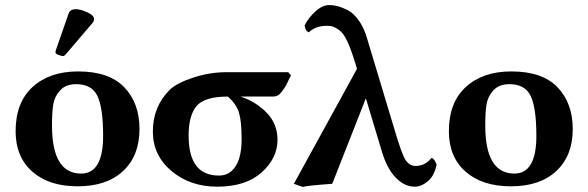

<svg xmlns="http://www.w3.org/2000/svg" viewBox="-20 -718 2298 750"><path d="M41 -205.1Q41 -317.9 107.4 -378.4Q173.8 -439 285.2 -439Q406.2 -439 465.6 -377Q524.9 -314.9 524.9 -213.9Q524.9 -109.9 460.9 -50Q397 9.8 283.2 9.8Q171.4 9.8 106.2 -47.6Q41 -105 41 -205.1ZM277.8 -389.2Q236.8 -389.2 214.8 -365Q192.9 -340.8 188 -309.8Q183.1 -278.8 183.1 -228Q183.1 -40 296.9 -40Q382.8 -40 382.8 -187Q382.8 -295.9 360.8 -342.5Q338.9 -389.2 277.8 -389.2ZM275.9 -682.1Q293.9 -682.1 320.6 -670.2Q347.2 -658.2 347.2 -644Q347.2 -635.3 341.8 -628.9L237.8 -506.8Q231 -499 227.1 -499Q220.2 -499 208.5 -503.4Q196.8 -507.8 196.8 -513.2Q196.8 -519 198.2 -522L248 -665Q253.9 -682.1 275.9 -682.1Z M1045.9 -340.8H919.9Q980 -320.8 1022 -277.3Q1064 -233.9 1064 -171.9Q1064 -100.1 1002 -44.4Q939.9 11.2 828.1 11.2Q723.1 11.2 650.1 -49.8Q577.1 -110.8 577.1 -204.1Q577.1 -301.3 642.1 -366.2Q668.9 -393.1 733.9 -414.6Q798.8 -436 864.7 -436H1106L1116.7 -423.8Q1113.8 -418.9 1106.4 -403.1Q1099.1 -387.2 1094.5 -379.6Q1089.8 -372.1 1081.8 -361.1Q1073.7 -350.1 1065.4 -345.5Q1057.1 -340.8 1045.9 -340.8ZM835 -32.2Q877 -32.2 900.4 -68.6Q923.8 -105 923.8 -175Q923.8 -245.1 913.3 -278.6Q902.8 -312 870.1 -340.8Q779.3 -340.8 748 -304Q716.8 -267.1 716.8 -188Q716.8 -32.2 835 -32.2Z M1685.5 -75.2Q1676.8 -31.2 1651.4 -10Q1626 11.2 1599.6 11.2Q1560.5 11.2 1526.1 -23.9Q1491.7 -59.1 1471.7 -126L1409.2 -334L1277.8 0Q1181.6 6.8 1162.6 12.2L1127.9 0L1374.5 -449.2L1365.7 -478Q1350.6 -526.9 1336.2 -557.4Q1321.8 -587.9 1306.2 -599.4Q1290.5 -610.8 1281.2 -614Q1272 -617.2 1257.8 -617.2Q1212.9 -617.2 1186.5 -591.8Q1173.3 -595.7 1169.9 -619.1Q1186 -649.9 1212.9 -674.1Q1239.7 -698.2 1266.6 -698.2Q1281.7 -698.2 1298.3 -694.1Q1314.9 -689.9 1337.9 -678.5Q1360.8 -667 1381.3 -638.4Q1401.9 -609.9 1413.6 -568.8L1520.5 -213.9Q1548.3 -118.7 1563.5 -94.2Q1578.6 -69.8 1603.5 -69.8Q1640.6 -69.8 1665.5 -101.1Q1676.8 -99.1 1685.5 -75.2Z M1733.4 -205.1Q1733.4 -317.9 1799.8 -378.4Q1866.2 -439 1977.5 -439Q2098.6 -439 2158 -377Q2217.3 -314.9 2217.3 -213.9Q2217.3 -109.9 2153.3 -50Q2089.4 9.8 1975.6 9.8Q1863.8 9.8 1798.6 -47.6Q1733.4 -105 1733.4 -205.1ZM1970.2 -389.2Q1929.2 -389.2 1907.2 -365Q1885.3 -340.8 1880.4 -309.8Q1875.5 -278.8 1875.5 -228Q1875.5 -40 1989.3 -40Q2075.2 -40 2075.2 -187Q2075.2 -295.9 2053.2 -342.5Q2031.2 -389.2 1970.2 -389.2Z"/></svg>

Font: Linux Biolinum O
Style: Bold
Weight: 700
Designer: Philipp H. Poll
Foundry: Philipp H. Poll
Version: Version 1.3.2